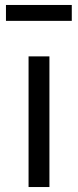

<svg xmlns="http://www.w3.org/2000/svg" viewBox="-20 -753 314 773"><path d="M269 -669H4V-733H269ZM179 -526V0H95V-526Z"/></svg>

Font: FiraGO Book
Style: Regular
Weight: 350
Designer: bBox Type
Foundry: bBox Type GmbH
Version: Version 1.001;PS 001.001;hotconv 1.0.88;makeotf.lib2.5.64775